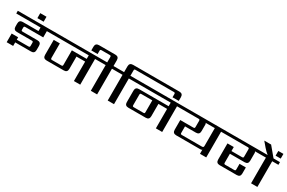

<svg xmlns="http://www.w3.org/2000/svg" viewBox="131 -2234 5441 3642"><g transform="rotate(30 2851.0 -413.5)"><path d="M650 -426H260Q240 -426 234 -420Q228 -414 228 -394V-356Q228 -336 234 -330Q240 -324 260 -324H583Q661 -324 661 -246V-156Q661 -78 583 -78H237V0H95V-190H237V-137H491Q510 -137 516.5 -143.5Q523 -150 523 -169V-233Q523 -252 516.5 -258.5Q510 -265 491 -265H168Q91 -265 91 -343V-407Q91 -485 168 -485H512V-563H-20V-622H767V-563H650Z M371 -687V-796H508V-687Z M1842 -622V-563H1706V0H1568V-426H1378V-156Q1378 -78 1300 -78H924Q846 -78 846 -156V-485H980V-169Q980 -150 986.5 -143.5Q993 -137 1012 -137H1211Q1231 -137 1237 -143.5Q1243 -150 1243 -169V-485H1568V-563H727V-622Z M2212 -622V-563H2076V0H1938V-563H1802V-622H1938V-736Q1938 -756 1932 -762Q1926 -768 1906 -768H1733Q1714 -768 1707.5 -762Q1701 -756 1701 -736V-668H1563V-749Q1563 -827 1641 -827H1998Q2076 -827 2076 -749V-622Z M2582 -622V-563H2446V0H2308V-563H2172V-622H2308V-749Q2308 -827 2386 -827H3402Q3479 -827 3479 -749V-668H3342V-736Q3342 -756 3336 -762Q3330 -768 3310 -768H2478Q2458 -768 2452 -762Q2446 -756 2446 -736V-622Z M3039 -169V-426H2803Q2784 -426 2777.5 -420Q2771 -414 2771 -394V-169Q2771 -150 2777.5 -143.5Q2784 -137 2803 -137H3008Q3027 -137 3033 -143Q3039 -149 3039 -169ZM3638 -622V-563H3501V0H3363V-426H3173V-156Q3173 -78 3096 -78H2714Q2637 -78 2637 -156V-407Q2637 -485 2714 -485H3363V-563H2542V-622Z M4329 -175V-563H4128Q4140 -556 4140 -532V-387Q4140 -309 4062 -309H3823V-169Q3823 -150 3829.5 -143.5Q3836 -137 3855 -137H4290Q4312 -137 4320.5 -145Q4329 -153 4329 -175ZM4603 -622V-563H4466V0H4329V-91Q4320 -78 4294 -78H3763Q3685 -78 3685 -156V-368H3970Q3989 -368 3995.5 -374.5Q4002 -381 4002 -400V-531Q4002 -550 3996 -556.5Q3990 -563 3970 -563H3598V-622Z M5352 -622V-563H5208Q5220 -556 5220 -532V-363Q5220 -285 5142 -285H4820V-91Q4820 -72 4826.5 -65.5Q4833 -59 4852 -59H5042Q5061 -59 5067.5 -65.5Q5074 -72 5074 -91V-211H5212V-78Q5212 0 5134 0H4760Q4682 0 4682 -78V-432H4820V-344H5050Q5069 -344 5075.5 -350Q5082 -356 5082 -376V-531Q5082 -550 5075.5 -556.5Q5069 -563 5050 -563H4563V-622Z M5701 -790V-687H5589V-790ZM5722 -622V-563H5586V0H5448V-563H5312V-622H5452Q5401 -661 5348 -723L5260 -827H5410L5581 -622Z"/></g></svg>

Font: Sarpanch SemiBold
Style: Regular
Weight: 600
Designer: Manushi Parikh (Devanagari and Latin), Jyotish Sonowal (Devanagari)
Foundry: Indian Type Foundry
Version: Version 2.004;PS 1.0;hotconv 1.0.78;makeotf.lib2.5.61930; tt